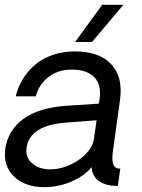

<svg xmlns="http://www.w3.org/2000/svg" viewBox="-24 -770 588 795"><path d="M486.8 -750 356.9 -596.2H287.1L398.9 -750ZM473.1 -356.9Q470.2 -338.4 443.8 -147Q438 -105.5 445.6 -88.1Q453.1 -70.8 474.1 -71.8L463.9 0Q451.7 0 434.1 -2Q360.4 -13.7 355 -78.1Q327.1 -42.5 272.9 -18.8Q218.8 4.9 159.2 4.9Q79.6 4.9 33.9 -39.3Q-11.7 -83.5 -2 -154.8Q9.3 -230 71.8 -276.9Q134.3 -323.7 250 -332L384.8 -340.8L388.2 -358.9Q397 -419.9 366 -450.9Q335 -481.9 272.9 -481.9Q217.3 -481.9 177.5 -451.7Q137.7 -421.4 124 -371.1H41Q49.8 -407.7 69.1 -440.2Q88.4 -472.7 118.2 -499.3Q147.9 -525.9 191.4 -541.5Q234.9 -557.1 287.1 -557.1Q386.7 -557.1 436.3 -504.4Q485.8 -451.7 473.1 -356.9ZM363.8 -188 376 -272 249 -262.2Q98.1 -251 85.9 -157.2Q80.6 -117.2 109.9 -93Q139.2 -68.8 182.1 -68.8Q242.7 -68.8 297.1 -104.7Q351.6 -140.6 363.8 -188Z"/></svg>

Font: Oakes Grotesk
Style: Italic
Weight: 400
Italic angle: -8°
Designer: Samuel Oakes
Foundry: Samuel Oakes
Version: Version 1.000;PS 001.000;hotconv 1.0.88;makeotf.lib2.5.64775